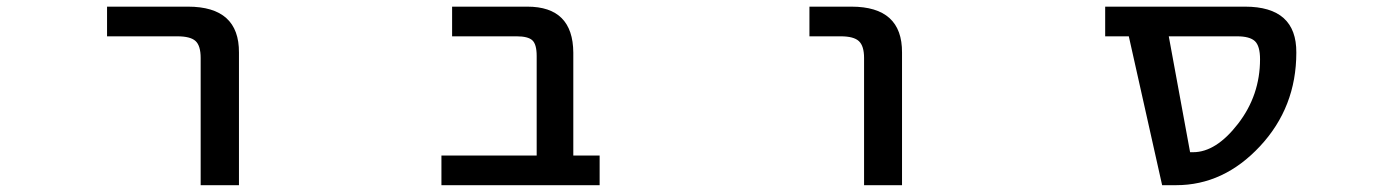

<svg xmlns="http://www.w3.org/2000/svg" viewBox="-20 -542 4040 563"><path d="M293.9 -435.5V-522.5H531.2Q681.6 -522.5 680.7 -387.7V1H568.4V-372.1Q568.4 -408.2 553.2 -421.9Q538.1 -435.5 500 -435.5Z M1553.7 -377.9Q1553.7 -412.1 1541 -423.8Q1528.3 -435.5 1495.1 -435.5H1305.7V-522.5H1526.4Q1660.2 -522.5 1661.1 -387.7V-85.9H1738.3V1H1274.4V-85.9H1553.7Z M2353.5 -435.5V-522.5H2476.6Q2626 -522.5 2625 -387.7V1H2513.7V-372.1Q2513.7 -407.2 2498.5 -421.4Q2483.4 -435.5 2445.3 -435.5Z M3407.2 -435.5 3469.7 -95.7H3478.5Q3545.9 -95.7 3610.4 -179.2Q3674.8 -262.7 3674.8 -368.2Q3674.8 -407.2 3659.7 -421.4Q3644.5 -435.5 3607.4 -435.5ZM3290 -435.5H3220.7V-522.5H3630.9Q3782.2 -522.5 3781.2 -387.7Q3781.2 -227.5 3674.8 -113.3Q3568.4 1 3428.7 1H3387.7Z"/></svg>

Font: Gen Shin Gothic Monospace Medium
Style: Regular
Weight: 500
Designer: [Source Han Sans]
Ryoko NISHIZUKA  (kana & ideographs); Paul D. Hunt (Latin, Greek & Cyrillic); Wenlong ZHANG  (bopomofo
Version: Version 1.002.20150607